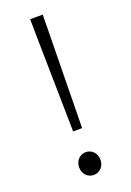

<svg xmlns="http://www.w3.org/2000/svg" viewBox="-146 -796 587 863"><g transform="rotate(-20 147.5 -365.0)"><path d="M126 -203H169L176 -658L177 -743H117L118 -658ZM147 13C174 13 198 -8 198 -41C198 -75 174 -96 147 -96C120 -96 96 -75 96 -41C96 -8 120 13 147 13Z"/></g></svg>

Font: GenYoGothic2 TW L
Style: Regular
Weight: 300
Version: Version 2.100;PS 2.1;hotconv 16.6.51;makeotf.lib2.5.65220 DE